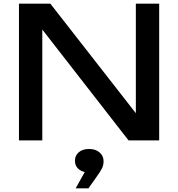

<svg xmlns="http://www.w3.org/2000/svg" viewBox="-20 -770 977 1053"><path d="M725 -74V-750H853V0H685L159 -676L212 -682V0H84V-750H256L779 -80ZM464 139 469 176Q434 176 412.5 158.5Q391 141 391 112Q391 83 412 65Q433 47 469 47Q504 47 526 66Q548 85 548 114Q548 135 540 152Q532 169 504 208L465 263H395Z"/></svg>

Font: Unbounded Variable
Style: Regular
Weight: 400
Designer: Luke Prowse, Jean-Baptiste Morizot, Fátima Lázaro, Florian Runge
Foundry: NaN
Version: Version 1.600;FEAKit 1.0